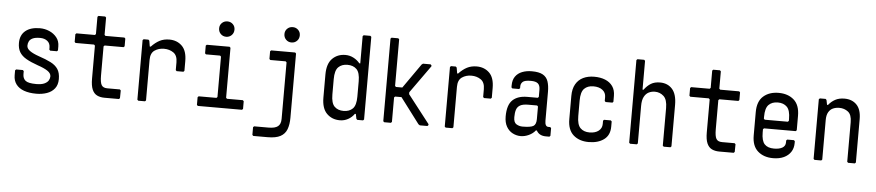

<svg xmlns="http://www.w3.org/2000/svg" viewBox="-48 -1052 7265 1593"><g transform="rotate(5 3584.0 -256.0)"><path d="M264 16Q204 16 161 0.5Q118 -15 95 -46Q72 -77 72 -121V-162L80 -170H136L144 -162V-137Q144 -101 167 -82.5Q190 -64 256 -64Q300 -64 324.5 -75.5Q349 -87 358.5 -104Q368 -121 368 -137Q368 -163 339 -182.5Q310 -202 256 -220Q196 -241 158 -263Q120 -285 102 -315.5Q84 -346 84 -391Q84 -457 127 -492.5Q170 -528 248 -528Q288 -528 325.5 -512Q363 -496 387.5 -465.5Q412 -435 412 -391V-358L404 -350H348L340 -358V-375Q340 -411 316 -429.5Q292 -448 256 -448Q216 -448 194.5 -438Q173 -428 164.5 -411.5Q156 -395 156 -375Q156 -351 182.5 -332Q209 -313 258 -296Q318 -276 358.5 -255.5Q399 -235 419.5 -204Q440 -173 440 -121Q440 -73 416 -42.5Q392 -12 352 2Q312 16 264 16Z M831 0Q795 0 768.5 -13Q742 -26 728 -58.5Q714 -91 714 -149V-424L706 -432H552L544 -440V-504L552 -512H706L714 -520V-664L722 -672H778L786 -664V-520L794 -512H952L960 -504V-440L952 -432H794L786 -424V-181Q786 -124 799 -102Q812 -80 847 -80H952L960 -72L959 -8L951 0Z M1112 0 1104 -8V-504L1112 -512H1152L1160 -504L1168 -456H1176Q1210 -492 1245 -510Q1280 -528 1325 -528Q1389 -528 1430.5 -487.5Q1472 -447 1472 -361V-280L1464 -272H1408L1400 -280V-345Q1400 -402 1366.5 -425Q1333 -448 1288 -448Q1243 -448 1209.5 -425Q1176 -402 1176 -345V-8L1168 0Z M1608 0 1600 -8V-72L1608 -80H1756L1764 -88V-424L1756 -432H1638L1630 -440V-504L1638 -512H1828L1836 -504V-88L1844 -80H1976L1984 -72V-8L1976 0ZM1792 -592Q1765 -592 1746.5 -610.5Q1728 -629 1728 -657Q1728 -684 1746.5 -702Q1765 -720 1792 -720Q1819 -720 1837.5 -702Q1856 -684 1856 -657Q1856 -629 1837.5 -610.5Q1819 -592 1792 -592Z M2088 208 2080 200V136L2088 128H2208Q2262 128 2286 109Q2310 90 2310 47V-424L2302 -432H2174L2166 -440V-504L2174 -512H2374L2382 -504V31Q2382 87 2367 127Q2352 167 2314 187.5Q2276 208 2208 208ZM2336 -592Q2309 -592 2290.5 -610.5Q2272 -629 2272 -657Q2272 -684 2290.5 -702Q2309 -720 2336 -720Q2363 -720 2381.5 -702Q2400 -684 2400 -657Q2400 -629 2381.5 -610.5Q2363 -592 2336 -592Z M2984 0H2936L2928 -8L2920 -48H2912Q2891 -18 2859.5 -1Q2828 16 2792 16Q2726 16 2683 -27Q2640 -70 2640 -160V-352Q2640 -442 2683 -485Q2726 -528 2792 -528Q2828 -528 2859.5 -511.5Q2891 -495 2912 -469H2920V-696L2928 -704H2984L2992 -696V-8ZM2816 -64Q2864 -64 2892 -92Q2920 -120 2920 -192V-320Q2920 -392 2892 -420Q2864 -448 2816 -448Q2768 -448 2740 -420Q2712 -392 2712 -320V-192Q2712 -120 2740 -92Q2768 -64 2816 -64Z M3160 0 3152 -8V-696L3160 -704H3216L3224 -696V-308L3232 -300H3285L3428 -504L3439 -512H3502L3510 -504V-496L3346 -266V-250L3528 -16V-8L3520 0H3457L3445 -8L3285 -220H3232L3224 -212V-8L3216 0Z M3672 0 3664 -8V-504L3672 -512H3712L3720 -504L3728 -456H3736Q3770 -492 3805 -510Q3840 -528 3885 -528Q3949 -528 3990.5 -487.5Q4032 -447 4032 -361V-280L4024 -272H3968L3960 -280V-345Q3960 -402 3926.5 -425Q3893 -448 3848 -448Q3803 -448 3769.5 -425Q3736 -402 3736 -345V-8L3728 0Z M4306 -64Q4374 -64 4397 -78Q4420 -92 4420 -136V-241L4412 -249H4339Q4294 -249 4271 -236Q4248 -223 4240 -198Q4232 -173 4232 -136Q4232 -92 4255.5 -78Q4279 -64 4306 -64ZM4298 16Q4263 16 4231 -0.5Q4199 -17 4179.5 -51Q4160 -85 4160 -136Q4160 -232 4203 -272.5Q4246 -313 4325 -313H4412L4420 -321V-380Q4420 -417 4402 -432.5Q4384 -448 4343 -448Q4291 -448 4275 -432.5Q4259 -417 4259 -396V-380L4251 -372H4195L4187 -380V-396Q4187 -442 4207.5 -471Q4228 -500 4263.5 -514Q4299 -528 4344 -528Q4404 -528 4436 -510Q4468 -492 4480 -456.5Q4492 -421 4492 -370V-129Q4492 -80 4521 -80H4536L4544 -72V-8L4536 0H4505Q4480 0 4460 -10Q4440 -20 4428 -42H4420Q4400 -16 4366 0Q4332 16 4298 16Z M4864 16Q4786 16 4737 -27Q4688 -70 4688 -160V-352Q4688 -412 4710.5 -451Q4733 -490 4772.5 -509Q4812 -528 4864 -528Q4916 -528 4955.5 -512Q4995 -496 5017.5 -464Q5040 -432 5040 -384V-335L5033 -327H4976L4968 -335V-368Q4968 -404 4940 -426Q4912 -448 4864 -448Q4816 -448 4788 -420Q4760 -392 4760 -320V-192Q4760 -120 4788 -92Q4816 -64 4864 -64Q4912 -64 4940 -86Q4968 -108 4968 -144V-171L4976 -179H5032L5040 -171V-128Q5040 -56 4991 -20Q4942 16 4864 16Z M5208 0 5200 -8V-696L5208 -704H5264L5272 -696V-456H5280Q5306 -491 5336.5 -509.5Q5367 -528 5412 -528Q5476 -528 5514 -485Q5552 -442 5552 -353V-8L5544 0H5488L5480 -8V-321Q5480 -392 5449 -420Q5418 -448 5376 -448Q5348 -448 5324.5 -436Q5301 -424 5286.5 -396.5Q5272 -369 5272 -321V-8L5264 0Z M5951 0Q5915 0 5888.5 -13Q5862 -26 5848 -58.5Q5834 -91 5834 -149V-424L5826 -432H5672L5664 -440V-504L5672 -512H5826L5834 -520V-664L5842 -672H5898L5906 -664V-520L5914 -512H6072L6080 -504V-440L6072 -432H5914L5906 -424V-181Q5906 -124 5919 -102Q5932 -80 5967 -80H6072L6080 -72L6079 -8L6071 0Z M6400 16Q6322 16 6273 -27Q6224 -70 6224 -158V-352Q6224 -442 6273 -485Q6322 -528 6400 -528Q6478 -528 6527 -485Q6576 -442 6576 -352V-232L6568 -224H6304L6296 -216V-190Q6296 -120 6322 -92Q6348 -64 6401 -64Q6445 -64 6470.5 -79Q6496 -94 6496 -124V-140L6504 -148H6560L6568 -140V-124Q6568 -82 6547.5 -50.5Q6527 -19 6489.5 -1.5Q6452 16 6400 16ZM6304 -296H6496L6504 -304V-320Q6504 -392 6476 -420Q6448 -448 6400 -448Q6352 -448 6324 -420Q6296 -392 6296 -320V-304Z M6744 0 6736 -8V-504L6744 -512H6792L6800 -504L6808 -464H6816Q6839 -493 6871 -510.5Q6903 -528 6948 -528Q7012 -528 7050 -488.5Q7088 -449 7088 -369V-8L7080 0H7024L7016 -8V-337Q7016 -400 6985 -424Q6954 -448 6912 -448Q6884 -448 6860.5 -438Q6837 -428 6822.5 -403.5Q6808 -379 6808 -337V-8L6800 0Z"/></g></svg>

Font: Hasubi Mono
Style: Regular
Weight: 400
Designer: Eli Heuer
Foundry: Eli Heuer
Version: Version 1.000